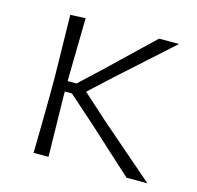

<svg xmlns="http://www.w3.org/2000/svg" viewBox="-80 -581 684 665"><g transform="rotate(15 262.0 -248.5)"><path d="M95 0Q96 -56 96.8 -107.8Q97.5 -159.5 98 -220.5V-271Q97 -333 96 -386Q95 -439 94 -494.5L148.5 -497Q147.5 -441 146.5 -387.2Q145.5 -333.5 144.5 -273.5V-270.5H176.5L260.5 -349Q298.5 -385.5 336.5 -422Q374.5 -458.5 412.5 -494.5H484Q436.5 -451.5 388.8 -408.8Q341 -366 294 -323.5L216 -251.5L305.5 -171Q354.5 -128.5 404.2 -85.5Q454 -42.5 503 0H428.5Q389.5 -35.5 350 -71.2Q310.5 -107 271.5 -143L170 -233H144.5V-216.5Q145.5 -157 146.5 -106Q147.5 -55 148.5 0Z"/></g></svg>

Font: Commissioner Loud ExtraLight
Style: Regular
Weight: 200
Designer: Kostas Bartsokas
Foundry: Kostas Bartsokas
Version: Version 1.000; ttfautohint (v1.8.3)